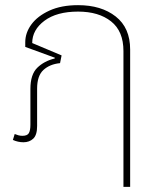

<svg xmlns="http://www.w3.org/2000/svg" viewBox="-20 -545 617 745"><path d="M71 7Q50 7 30 -2L37 -25Q44 -22 51.5 -20Q59 -18 67 -18Q86 -18 92 -28.5Q98 -39 98 -61V-200Q98 -256 124.5 -282Q151 -308 192 -318L193 -321L78 -363V-381Q78 -418 102 -450.5Q126 -483 172 -504Q218 -525 283 -525Q373 -525 429 -481Q485 -437 485 -353V180H459V-347Q459 -424 411 -462Q363 -500 283 -500Q200 -500 152.5 -464.5Q105 -429 105 -378L219 -330L213 -300Q173 -296 148.5 -273.5Q124 -251 124 -201V-56Q124 -21 109 -7Q94 7 71 7Z"/></svg>

Font: Noto Sans Thai UI Thin
Style: Regular
Weight: 100
Designer: Monotype Design Team
Foundry: Monotype Imaging Inc.
Version: Version 2.000